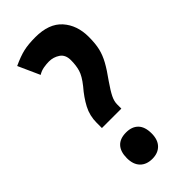

<svg xmlns="http://www.w3.org/2000/svg" viewBox="-235 -840 838 838"><g transform="rotate(-45 184.0 -421.5)"><path d="M178 -790Q262 -790 303 -744Q344 -698 344 -626Q344 -584 337 -555Q330 -526 314 -497Q298 -468 269 -428Q244 -392 233.5 -370.5Q223 -349 223 -330V-304H103V-336Q103 -380 122.5 -417Q142 -454 174 -491Q202 -526 209.5 -551.5Q217 -577 217 -609Q217 -643 194.5 -658Q172 -673 145 -673Q130 -673 112 -670Q94 -667 78 -657L33 -757Q74 -776 104 -783Q134 -790 178 -790ZM164 -53Q128 -53 107.5 -74Q87 -95 87 -134Q87 -174 106.5 -195Q126 -216 164 -216Q200 -216 220 -195.5Q240 -175 240 -134Q240 -95 219.5 -74Q199 -53 164 -53Z"/></g></svg>

Font: Noto Sans Malayalam UI ExtraCondensed
Style: Bold
Weight: 700
Width: 2
Designer: Jelle Bosma - Monotype Design Team
Foundry: Monotype Imaging Inc.
Version: Version 2.104; ttfautohint (v1.8.4.7-5d5b)